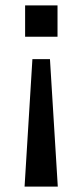

<svg xmlns="http://www.w3.org/2000/svg" viewBox="-20 -511 305 711"><path d="M71 180 100 -292H165L194 180ZM73 -375V-491H193V-375Z"/></svg>

Font: Nunito Sans 10pt SemiExpanded Medium
Style: Regular
Weight: 500
Width: 6
Designer: Vernon Adams
Foundry: Vernon Adams
Version: Version 3.101;gftools[0.9.27]